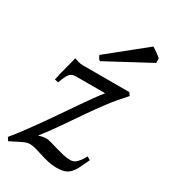

<svg xmlns="http://www.w3.org/2000/svg" viewBox="-175 -761 756 860"><g transform="rotate(30 203.0 -331.5)"><path d="M378.9 -432.1Q338.9 -388.7 306.6 -345.9Q274.4 -303.2 243.9 -259Q213.4 -214.8 181.9 -168.7Q150.4 -122.6 111.8 -73.2Q113.3 -74.2 125 -77.6Q136.7 -81.1 151.9 -81.1Q161.6 -81.1 178 -76.4Q194.3 -71.8 213.9 -65.9Q233.4 -60.1 253.7 -55.4Q273.9 -50.8 292 -50.8Q296.4 -50.8 302.7 -52Q309.1 -53.2 316.4 -58.6Q323.7 -64 332.5 -74.7Q341.3 -85.4 351.1 -104L368.2 -94.2Q354.5 -64 344.2 -43.9Q334 -23.9 322 -12Q310.1 0 294.4 4.9Q278.8 9.8 254.9 9.8Q231 9.8 209.5 4.6Q188 -0.5 168.9 -6.6Q149.9 -12.7 132.6 -17.8Q115.2 -22.9 100.1 -22.9Q92.3 -22.9 84 -20.5Q75.7 -18.1 65.2 -13.2Q54.7 -8.3 41 -1.2Q27.3 5.9 8.8 15.1L-2 -1Q22.5 -30.3 48.6 -65.7Q74.7 -101.1 101.1 -138.4Q127.4 -175.8 153.1 -213.1Q178.7 -250.5 201.7 -283.9Q224.6 -317.4 244.1 -344.2Q263.7 -371.1 277.8 -388.2H130.9Q119.1 -388.2 111.1 -386Q103 -383.8 96.4 -377.2Q89.8 -370.6 84 -358.2Q78.1 -345.7 70.8 -325.2L51.8 -329.1Q61 -373 70.1 -404.5Q79.1 -436 83 -457Q92.3 -454.6 103 -450.7Q113.8 -446.8 130.9 -446.8H369.1L378.9 -432.1ZM407.7 -620.1 185.5 -501Q178.7 -505.4 176.3 -509.8Q173.8 -514.2 169.4 -523.9L360.4 -677.7Q364.7 -674.8 371.3 -670.4Q377.9 -666 385 -661.1Q392.1 -656.2 398.4 -651.4Q404.8 -646.5 407.7 -643.1Z"/></g></svg>

Font: GentiumAlt
Style: Italic
Weight: 400
Italic angle: -7°
Designer: J. Victor Gaultney
Version: Version 1.02; 2005; OFL release